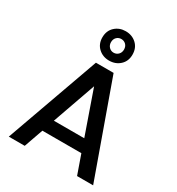

<svg xmlns="http://www.w3.org/2000/svg" viewBox="-223 -1106 1143 1242"><g transform="rotate(30 348.5 -484.5)"><path d="M462 -859Q462 -810 429.5 -780Q397 -750 349 -750Q302 -750 269.5 -780Q237 -810 237 -859Q237 -909 269.5 -939Q302 -969 349 -969Q397 -969 429.5 -939Q462 -909 462 -859ZM398 -860Q398 -883 384 -897Q370 -911 349 -911Q329 -911 315 -897Q301 -883 301 -860Q301 -838 315 -823.5Q329 -809 349 -809Q370 -809 384 -823.5Q398 -838 398 -860ZM494 -142H203L153 0H34L283 -696H415L664 0H544ZM462 -235 349 -558 235 -235Z"/></g></svg>

Font: Fz Poppins Med
Style: Regular
Weight: 500
Designer: Ninad Kale (Devanagari), Jonny Pinhorn (Latin)
Foundry: Indian Type Foundry
Version: Vit hóa bi Vntype.Com & FontZin.Com